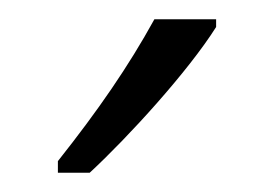

<svg xmlns="http://www.w3.org/2000/svg" viewBox="-20 -785 284 199"><path d="M204 -757V-765H140C113 -716 82 -671 40 -618V-606H73C113 -643 175 -711 204 -757Z"/></svg>

Font: Noto Sans Gujarati UI ExtraCondensed Light
Style: Regular
Weight: 300
Width: 2
Designer: Jelle Bosma - Monotype Design Team, Universal Thirst
Foundry: Monotype Imaging Inc.
Version: Version 2.106